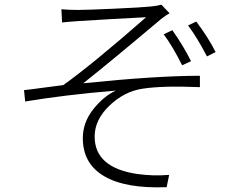

<svg xmlns="http://www.w3.org/2000/svg" viewBox="-20 -774 1040 823"><path d="M681.6 -627 718.8 -644.5Q767.6 -575.2 798.8 -511.7L760.7 -494.1Q719.7 -576.2 681.6 -627ZM786.1 -665 821.3 -681.6Q872.1 -614.3 904.3 -550.8L867.2 -532.2Q824.2 -614.3 786.1 -665ZM246.1 -677.7 243.2 -734.4Q272.5 -731.4 314.5 -731.4Q351.6 -731.4 470.7 -736.8Q589.8 -742.2 626 -746.1Q655.3 -749 671.9 -753.9L707 -716.8Q689.5 -708 668 -690.4Q460.9 -515.6 336.9 -417Q649.4 -449.2 836.9 -449.2V-400.4Q675.8 -407.2 589.8 -393.6Q512.7 -381.8 449.2 -321.3Q385.7 -260.7 385.7 -188.5Q385.7 -55.7 567.4 -28.3Q637.7 -18.6 705.1 -24.4L694.3 28.3Q518.6 35.2 426.8 -18.6Q335 -72.3 335 -181.6Q335 -249 379.4 -305.2Q423.8 -361.3 476.6 -385.7Q255.9 -367.2 87.9 -338.9L83 -387.7Q112.3 -390.6 171.9 -398.9Q231.4 -407.2 251 -409.2Q371.1 -494.1 606.4 -700.2Q585 -699.2 461.4 -692.4Q337.9 -685.5 315.4 -683.6Q260.7 -679.7 246.1 -677.7Z"/></svg>

Font: Gen Shin Gothic Light
Style: Regular
Weight: 200
Designer: [Source Han Sans]
Ryoko NISHIZUKA  (kana & ideographs); Paul D. Hunt (Latin, Greek & Cyrillic); Wenlong ZHANG  (bopomofo
Version: Version 1.002.20150607